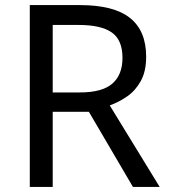

<svg xmlns="http://www.w3.org/2000/svg" viewBox="-20 -734 662 754"><path d="M294 -714Q427 -714 490.5 -663.5Q554 -613 554 -511Q554 -454 533 -416Q512 -378 479.5 -355.5Q447 -333 411 -320L607 0H502L329 -295H187V0H97V-714ZM289 -636H187V-371H294Q381 -371 421 -405.5Q461 -440 461 -507Q461 -577 419 -606.5Q377 -636 289 -636Z"/></svg>

Font: Noto Sans Tai Viet
Style: Regular
Weight: 400
Designer: Monotype Design Team
Foundry: Monotype Imaging Inc.
Version: Version 2.003; ttfautohint (v1.8.4.7-5d5b)